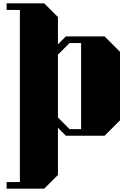

<svg xmlns="http://www.w3.org/2000/svg" viewBox="-20 -820 795 1160"><path d="M247 320 330 237V-48L378 0H612L705 -93V-507L612 -600H378L330 -552V-717L247 -800H20V-760H100V280H20V320ZM330 -490 400 -560H470V-40H400L330 -110Z"/></svg>

Font: Kumar One
Style: Regular
Weight: 400
Designer: Parimal Parmar
Foundry: Indian Type Foundry
Version: Version 1.001;PS 1.001;hotconv 1.0.88;makeotf.lib2.5.647800